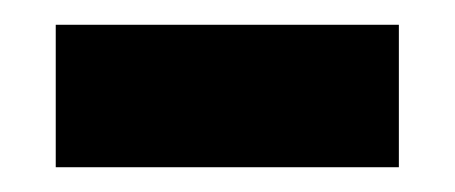

<svg xmlns="http://www.w3.org/2000/svg" viewBox="-20 -369 367 155"><path d="M302 -349V-234H25V-349Z"/></svg>

Font: Gemunu Libre ExtraBold
Style: Regular
Weight: 800
Designer: Puspanada Ekanayake, Sola Matas, Pathum Egodawatta, Kosala Senevirathne
Foundry: mooniak
Version: Version 1.100